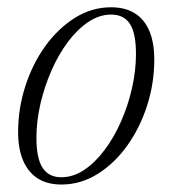

<svg xmlns="http://www.w3.org/2000/svg" viewBox="-20 -484 462 514"><path d="M277.5 -464.5Q315 -464.5 340.8 -448.5Q366.5 -432.5 379.8 -401.2Q393 -370 393 -324.5Q393 -261 373.8 -201.2Q354.5 -141.5 320.5 -94Q286.5 -46.5 241.2 -18.2Q196 10 144.5 10Q107 10 81.2 -6.2Q55.5 -22.5 42 -54Q28.5 -85.5 28.5 -130.5Q28.5 -193.5 47.8 -253.2Q67 -313 101.2 -360.5Q135.5 -408 180.5 -436.2Q225.5 -464.5 277.5 -464.5ZM144 -9.5Q176 -9.5 205.5 -29.2Q235 -49 260.2 -82.8Q285.5 -116.5 304.2 -159.2Q323 -202 333.5 -248.5Q344 -295 344 -340Q344 -395 327.8 -420Q311.5 -445 277.5 -445Q246 -445 216.5 -425.2Q187 -405.5 161.8 -371.8Q136.5 -338 117.8 -295.2Q99 -252.5 88.2 -206Q77.5 -159.5 77.5 -115Q77.5 -60 94 -34.8Q110.5 -9.5 144 -9.5Z"/></svg>

Font: Newsreader 36pt Light
Style: Italic
Weight: 300
Italic angle: -17°
Designer: Hugues Gentile
Foundry: Production Type
Version: Version 1.003